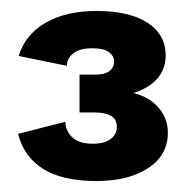

<svg xmlns="http://www.w3.org/2000/svg" viewBox="-20 -613 339 350"><path d="M156 -283Q93 -283 58 -305.5Q23 -328 13 -369L99 -391Q100 -373 112.5 -362Q125 -351 149 -351Q170 -351 181.5 -359.5Q193 -368 193 -381Q193 -396 182 -402Q171 -408 153 -408H125V-477H155Q171 -477 179.5 -483.5Q188 -490 188 -501Q188 -511 178.5 -518Q169 -525 148 -525Q126 -525 114 -516Q102 -507 102 -493L14 -511Q26 -550 63 -571.5Q100 -593 156 -593Q216 -593 249 -571.5Q282 -550 282 -512Q282 -482 260 -463Q238 -444 200 -438V-447Q241 -444 263.5 -422.5Q286 -401 286 -371Q286 -330 250 -306.5Q214 -283 156 -283Z"/></svg>

Font: Rokkitt ExtraBold
Style: Regular
Weight: 800
Version: Version 3.103